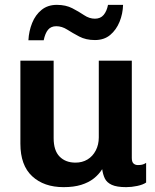

<svg xmlns="http://www.w3.org/2000/svg" viewBox="-20 -761 640 791"><path d="M242 10Q161 10 112.5 -35Q64 -80 64 -169V-511H201V-192Q201 -141 225.5 -116Q250 -91 291 -91Q319 -91 340.5 -104Q362 -117 374.5 -141Q387 -165 387 -195V-511H523V-110Q523 -94 530 -87.5Q537 -81 548 -81Q557 -81 565 -82.5Q573 -84 582 -90V-9Q569 0 545.5 5Q522 10 500 10Q461 10 440.5 0.5Q420 -9 412 -25.5Q404 -42 401 -64Q387 -42 366 -25.5Q345 -9 314.5 0.5Q284 10 242 10ZM97 -595Q99 -633 112.5 -666.5Q126 -700 151.5 -720.5Q177 -741 214 -741Q251 -741 278 -727Q305 -713 326.5 -698.5Q348 -684 371 -684Q394 -684 407 -699.5Q420 -715 425 -741H487Q486 -704 472.5 -671Q459 -638 434 -617Q409 -596 371 -596Q334 -596 306.5 -610.5Q279 -625 257 -639Q235 -653 212 -653Q190 -653 178 -638.5Q166 -624 160 -595Z"/></svg>

Font: Chivo Mono Medium SemiBold
Style: Regular
Weight: 600
Monospace: yes
Version: Version 1.008